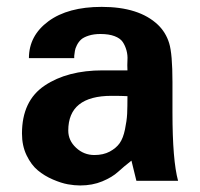

<svg xmlns="http://www.w3.org/2000/svg" viewBox="-20 -534 591 567"><path d="M505.9 0H382.8L368.2 -59.6Q346.7 -43 329.1 -26.9Q311.5 -10.7 282.2 1.5Q252.9 13.7 216.8 13.7Q200.2 13.7 180.7 10.3Q161.1 6.8 136.2 -3.9Q111.3 -14.6 91.8 -30.8Q72.3 -46.9 58.6 -75.2Q44.9 -103.5 44.9 -139.6Q44.9 -236.3 111.8 -281.2Q178.7 -326.2 283.2 -326.2H356.4Q355.5 -341.8 356.4 -356.4Q357.4 -371.1 353.5 -385.3Q349.6 -399.4 342.3 -410.2Q335 -420.9 318.4 -427.2Q301.8 -433.6 276.4 -433.6Q256.8 -433.6 241.7 -428.7Q226.6 -423.8 219.2 -417Q211.9 -410.2 207 -400.4Q202.1 -390.6 201.2 -383.8Q200.2 -377 199.2 -369.1V-362.3H65.4Q65.4 -428.7 123 -471.2Q180.7 -513.7 280.3 -513.7Q390.6 -513.7 446.3 -460.9Q469.7 -438.5 479.5 -406.7Q489.3 -375 489.3 -292V-202.1Q489.3 -60.5 505.9 0ZM356.4 -250Q339.8 -251 309.6 -251Q181.6 -251 181.6 -148.4Q181.6 -119.1 204.6 -97.7Q227.5 -76.2 258.8 -76.2Q285.2 -76.2 304.2 -86.4Q323.2 -96.7 333.5 -111.3Q343.8 -126 349.1 -151.9Q354.5 -177.7 355.5 -198.2Q356.4 -218.8 356.4 -250Z"/></svg>

Font: FreeUniversal
Style: Bold
Weight: 700
Version: Version 1.001